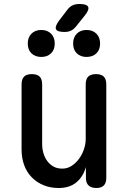

<svg xmlns="http://www.w3.org/2000/svg" viewBox="-20 -931 640 961"><path d="M409 -234V-508Q409 -535 421.5 -547.5Q434 -560 461 -560Q487 -560 499.5 -547.5Q512 -535 512 -508V-41Q512 -15 499.5 -2.5Q487 10 462 10Q437 10 423.5 -2.5Q410 -15 410 -41V-95Q396 -46 362 -18Q328 10 274 10Q232 10 198 -4Q164 -18 139 -43.5Q114 -69 101 -104.5Q88 -140 88 -183V-508Q88 -535 100.5 -547.5Q113 -560 139 -560Q166 -560 178.5 -547.5Q191 -535 191 -508V-210Q191 -186 197.5 -164Q204 -142 216.5 -125Q229 -108 247.5 -97.5Q266 -87 292 -87Q318 -87 339.5 -101.5Q361 -116 376.5 -137.5Q392 -159 400.5 -185Q409 -211 409 -234ZM303 -771Q267 -771 260.5 -784.5Q254 -798 275 -827L317 -882Q329 -898 343.5 -904.5Q358 -911 378 -911Q414 -911 421 -897Q428 -883 405 -854L360 -798Q349 -784 335 -777.5Q321 -771 303 -771ZM413 -646Q383 -646 364.5 -664Q346 -682 346 -713Q346 -744 364.5 -762.5Q383 -781 413 -781Q444 -781 462.5 -762.5Q481 -744 481 -713Q481 -682 462.5 -664Q444 -646 413 -646ZM187 -646Q156 -646 137.5 -664Q119 -682 119 -713Q119 -744 137.5 -762.5Q156 -781 187 -781Q217 -781 235.5 -762.5Q254 -744 254 -713Q254 -682 235.5 -664Q217 -646 187 -646Z"/></svg>

Font: Maple Mono Normal NL Medium
Style: Regular
Weight: 500
Monospace: yes
Designer: subframe7536
Version: Version 7.000